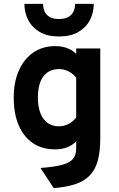

<svg xmlns="http://www.w3.org/2000/svg" viewBox="-20 -762 617 995"><path d="M258.6 213 189.6 108.4Q262.7 103.2 302.9 92Q343.2 80.8 359 60.5Q374.8 40.1 374.8 7V-30.2Q336 12 265 12Q198.4 12 150.5 -20.3Q102.6 -52.6 76.9 -112.7Q51.2 -172.8 51.2 -256Q51.2 -336.9 77.9 -396.9Q104.6 -456.9 152.8 -489.9Q201.1 -523 266.2 -523Q300.2 -523 328.2 -512.5Q356.3 -502 374.8 -482.2V-511H499.6V-45.8Q499.6 21.9 487.1 69Q474.5 116.1 446.3 146.1Q418.1 176 372 191.7Q325.8 207.4 258.6 213ZM285.4 -107.4Q311.8 -107.4 335.1 -119.6Q358.4 -131.8 374.8 -153V-358.8Q360.8 -378.7 336.5 -391.4Q312.1 -404 287.2 -404Q233.2 -404 204.8 -366.2Q176.4 -328.4 176.4 -256Q176.4 -208.9 189.3 -175.8Q202.2 -142.6 226.6 -125Q250.9 -107.4 285.4 -107.4ZM285.7 -573Q225.4 -573 185.8 -596.3Q146.1 -619.6 126.3 -658.1Q106.5 -696.6 106.5 -742H203.1Q203.1 -722 210.6 -704Q218.1 -686 236.1 -674.7Q254.1 -663.4 285.7 -663.4Q317.3 -663.4 335.6 -674.7Q353.8 -686 361.6 -704Q369.3 -722 369.3 -742H465.9Q465.9 -696.6 446 -658.1Q426 -619.6 386 -596.3Q346 -573 285.7 -573Z"/></svg>

Font: Overpass
Style: Regular
Weight: 400
Designer: Delve Withrington, Dave Bailey, Thomas Jockin
Foundry: Delve Fonts LLC
Version: Version 4.000